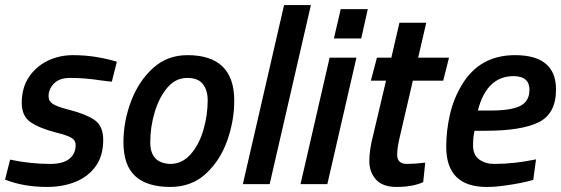

<svg xmlns="http://www.w3.org/2000/svg" viewBox="-24 -728 2219 759"><path d="M162 11Q69 11 -4 -18L16 -97Q95 -80 175 -80Q225 -80 250 -100Q275 -120 275 -154Q275 -174 257 -184Q239 -194 198 -204Q132 -221 97 -245Q62 -269 62 -321Q62 -381 90 -423Q118 -465 164 -487.5Q210 -510 265 -510Q352 -510 438 -484L418 -405L376 -410Q312 -420 254 -420Q211 -420 189.5 -398Q168 -376 168 -348Q168 -328 185 -317Q202 -306 249 -294Q313 -278 348.5 -254.5Q384 -231 384 -175Q384 -112 354.5 -71Q325 -30 275 -9.5Q225 11 162 11Z M649 11Q558 11 511 -31.5Q464 -74 464 -166Q464 -248 494 -327.5Q524 -407 580.5 -458.5Q637 -510 717 -510Q902 -510 902 -330Q902 -250 874 -171.5Q846 -93 789.5 -41Q733 11 649 11ZM649 -80Q696 -80 729.5 -118Q763 -156 780 -214Q797 -272 797 -332Q797 -371 778 -395.5Q759 -420 717 -420Q670 -420 637.5 -381.5Q605 -343 587.5 -284.5Q570 -226 570 -165Q570 -83 649 -80Z M1042 0H936L1099 -708H1205Z M1270 0H1164L1279 -500H1385ZM1404 -576H1296L1323 -692H1430Z M1544 11Q1488 11 1462 -18.5Q1436 -48 1436 -91Q1436 -136 1451 -193L1502 -409H1442L1466 -500H1523L1555 -638H1661L1629 -500H1751L1728 -409H1608L1556 -185Q1546 -143 1546 -116Q1546 -80 1585 -80Q1615 -80 1657 -85L1649 -8Q1607 11 1544 11Z M1900 11Q1740 11 1740 -148Q1740 -211 1754.5 -274.5Q1769 -338 1801 -391Q1871 -510 2012 -510Q2174 -510 2174 -374Q2174 -279 2106 -245Q2038 -211 1895 -211H1852Q1846 -187 1846 -154Q1846 -115 1870.5 -97.5Q1895 -80 1930 -80Q2009 -80 2095 -98L2084 -17Q2037 -3 1968 6Q1935 11 1900 11ZM1913 -291Q1997 -291 2033 -309.5Q2069 -328 2069 -373Q2069 -427 2006 -427Q1900 -427 1865 -291Z"/></svg>

Font: Storia Sans SemiBold
Style: Italic
Weight: 600
Italic angle: -13°
Designer: Campivisivi
Foundry: Accademia di Belle Arti di Urbino and students of MA course of Visual design
Version: Version 60.001;May 25, 2020;FontCreator 12.0.0.2522 64-bit